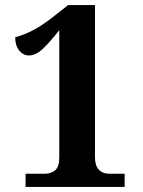

<svg xmlns="http://www.w3.org/2000/svg" viewBox="-20 -738 565 758"><path d="M81 0V-52H155Q181 -52 197.5 -65.5Q214 -79 214 -117V-619Q179 -574 150.5 -546.5Q122 -519 94 -519Q72 -519 56 -538.5Q40 -558 40 -591Q68 -598 102.5 -614.5Q137 -631 184 -667L249 -718H355V-117Q355 -52 415 -52H472V0Z"/></svg>

Font: Noto Serif Devanagari SemiCondensed
Style: Bold
Weight: 700
Width: 4
Designer: Universal Thirst, Indian Type Foundry and the Monotype Design Team
Foundry: Monotype Imaging Inc.
Version: Version 2.004; ttfautohint (v1.8.4.7-5d5b)